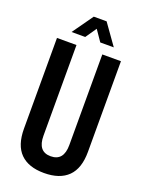

<svg xmlns="http://www.w3.org/2000/svg" viewBox="-166 -966 792 1055"><g transform="rotate(20 230.0 -438.5)"><path d="M229 12Q138 12 90.5 -35.5Q43 -83 43 -180V-710H157V-180Q157 -87 232 -87Q308 -87 308 -180V-710H417V-180Q417 -83 369 -35.5Q321 12 229 12ZM107 -768 193 -889H268L354 -768H275L231 -832L187 -768Z"/></g></svg>

Font: Special Gothic Condensed Medium
Style: Regular
Weight: 500
Width: 3
Designer: Alistair McCready
Foundry: Monolith
Version: Version 1.000; ttfautohint (v1.8.4.7-5d5b)